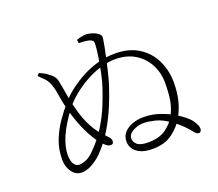

<svg xmlns="http://www.w3.org/2000/svg" viewBox="-124 -938 1249 1102"><g transform="rotate(-20 500.0 -387.0)"><path d="M442 -731 439 -752Q456 -758 473.5 -761.5Q491 -765 502 -764Q518 -763 537 -756.5Q556 -750 566 -742Q575 -736 580 -728Q585 -720 581 -700Q579 -687 573.5 -657.5Q568 -628 559.5 -590Q551 -552 541.5 -512.5Q532 -473 521 -439Q506 -392 480.5 -330Q455 -268 417.5 -204.5Q380 -141 327 -88Q302 -64 269.5 -45.5Q237 -27 205 -27Q181 -27 163 -41.5Q145 -56 134.5 -80.5Q124 -105 124 -136Q124 -199 145.5 -253Q167 -307 198.5 -352Q230 -397 261 -433Q288 -465 326.5 -495Q365 -525 411.5 -550Q458 -575 509.5 -589.5Q561 -604 615 -604Q703 -604 761.5 -566Q820 -528 849 -466Q878 -404 878 -333Q878 -276 867 -228Q856 -180 830 -133Q805 -87 757 -51Q709 -15 636 -15Q588 -15 559.5 -28.5Q531 -42 518.5 -63Q506 -84 506 -106Q506 -138 525.5 -160Q545 -182 577 -193.5Q609 -205 644 -205Q698 -205 745.5 -188Q793 -171 823 -153Q889 -113 910 -81.5Q931 -50 931 -33Q931 -23 926.5 -16.5Q922 -10 914 -10Q907 -10 902 -13.5Q897 -17 890 -24Q874 -46 850.5 -69.5Q827 -93 797 -115Q748 -152 705 -162.5Q662 -173 636 -173Q600 -173 569 -156Q538 -139 538 -112Q538 -92 556.5 -75.5Q575 -59 624 -59Q689 -59 730.5 -87.5Q772 -116 795 -160Q816 -201 823 -244.5Q830 -288 830 -346Q830 -410 803 -461Q776 -512 726 -542.5Q676 -573 606 -573Q562 -573 514.5 -558.5Q467 -544 421.5 -518.5Q376 -493 337.5 -461Q299 -429 273 -396Q214 -317 188.5 -257Q163 -197 163 -150Q163 -110 176 -92Q189 -74 207 -74Q225 -74 248.5 -83.5Q272 -93 298 -119Q352 -172 388.5 -232Q425 -292 447.5 -348.5Q470 -405 483 -445Q495 -481 504.5 -528Q514 -575 521 -620Q528 -665 529 -694Q530 -709 523.5 -715Q517 -721 503 -725Q492 -728 475.5 -729.5Q459 -731 442 -731ZM169 -648Q190 -639 203.5 -630.5Q217 -622 230 -611Q247 -598 254 -583Q261 -568 266 -534Q272 -498 280.5 -452Q289 -406 303.5 -357.5Q318 -309 342 -264Q366 -219 402 -184Q414 -172 423.5 -160.5Q433 -149 433 -138Q433 -129 429 -123.5Q425 -118 414 -118Q400 -118 382 -134.5Q364 -151 344 -179Q313 -225 289.5 -281Q266 -337 251 -395Q237 -449 232 -486.5Q227 -524 217 -552Q207 -582 192 -598Q177 -614 155 -635Z"/></g></svg>

Font: Early Summer Mincho VF
Style: Regular
Weight: 250
Designer: GuiWonder
Version: Version 1.002